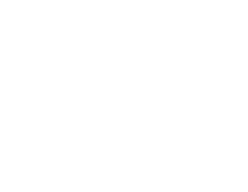

<svg xmlns="http://www.w3.org/2000/svg" viewBox="-20 -370 440 340"><path d="M300 -50Q300 -50 300 -50Q300 -50 300 -50Q300 -50 300 -50Q300 -50 300 -50Q300 -50 300 -50Q300 -50 300 -50Q300 -50 300 -50Q300 -50 300 -50Q300 -50 300 -50Q300 -50 300 -50Q300 -50 300 -50Q300 -50 300 -50ZM300 -150Q300 -150 300 -150Q300 -150 300 -150Q300 -150 300 -150Q300 -150 300 -150Q300 -150 300 -150Q300 -150 300 -150Q300 -150 300 -150Q300 -150 300 -150Q300 -150 300 -150Q300 -150 300 -150Q300 -150 300 -150Q300 -150 300 -150ZM300 -250Q300 -250 300 -250Q300 -250 300 -250Q300 -250 300 -250Q300 -250 300 -250Q300 -250 300 -250Q300 -250 300 -250Q300 -250 300 -250Q300 -250 300 -250Q300 -250 300 -250Q300 -250 300 -250Q300 -250 300 -250Q300 -250 300 -250ZM200 -350Q200 -350 200 -350Q200 -350 200 -350Q200 -350 200 -350Q200 -350 200 -350Q200 -350 200 -350Q200 -350 200 -350Q200 -350 200 -350Q200 -350 200 -350Q200 -350 200 -350Q200 -350 200 -350Q200 -350 200 -350Q200 -350 200 -350ZM100 -350Q100 -350 100 -350Q100 -350 100 -350Q100 -350 100 -350Q100 -350 100 -350Q100 -350 100 -350Q100 -350 100 -350Q100 -350 100 -350Q100 -350 100 -350Q100 -350 100 -350Q100 -350 100 -350Q100 -350 100 -350Q100 -350 100 -350ZM100 -250Q100 -250 100 -250Q100 -250 100 -250Q100 -250 100 -250Q100 -250 100 -250Q100 -250 100 -250Q100 -250 100 -250Q100 -250 100 -250Q100 -250 100 -250Q100 -250 100 -250Q100 -250 100 -250Q100 -250 100 -250Q100 -250 100 -250ZM100 -150Q100 -150 100 -150Q100 -150 100 -150Q100 -150 100 -150Q100 -150 100 -150Q100 -150 100 -150Q100 -150 100 -150Q100 -150 100 -150Q100 -150 100 -150Q100 -150 100 -150Q100 -150 100 -150Q100 -150 100 -150Q100 -150 100 -150ZM100 -50Q100 -50 100 -50Q100 -50 100 -50Q100 -50 100 -50Q100 -50 100 -50Q100 -50 100 -50Q100 -50 100 -50Q100 -50 100 -50Q100 -50 100 -50Q100 -50 100 -50Q100 -50 100 -50Q100 -50 100 -50Q100 -50 100 -50Z"/></svg>

Font: TINY 5x3
Style: Regular
Weight: 400
Designer: Jack Halten Fahnestock
Foundry: Velvetyne Type Foundry
Version: Version 1.002